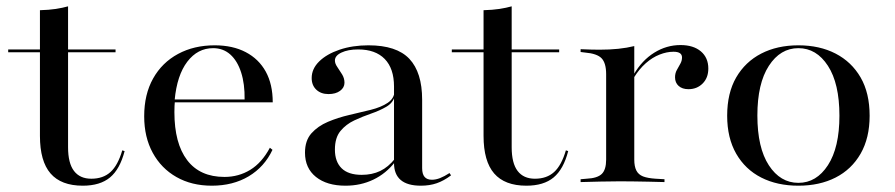

<svg xmlns="http://www.w3.org/2000/svg" viewBox="-20 -569 2796 600"><path d="M238.7 11.3Q171 11.3 137.9 -27Q104.8 -65.3 104.8 -144.4V-207.3H192.7V-108.9Q192.7 -58.9 211.3 -34.7Q229.8 -10.5 265.3 -10.5Q302.4 -10.5 325.4 -31.5Q348.4 -52.4 362.1 -99.2L369.4 -96.8Q354.8 -40.3 323.8 -14.5Q292.7 11.3 238.7 11.3ZM104.8 -207.3V-537.1Q133.1 -537.9 154.4 -541.1Q175.8 -544.4 192.7 -549.2V-207.3ZM5.6 -405.6V-414.5H341.1V-405.6Z M641.9 11.3Q579 11.3 531.5 -15.7Q483.9 -42.7 457.3 -91.5Q430.6 -140.3 430.6 -205.6Q430.6 -274.2 458.5 -323.8Q486.3 -373.4 536.3 -400.4Q586.3 -427.4 650.8 -427.4Q707.3 -427.4 748 -406Q788.7 -384.7 810.5 -345.2Q832.3 -305.6 832.3 -249.2H489.5L488.7 -258.1H744.4Q745.2 -306.5 733.5 -342.7Q721.8 -379 699.6 -398.8Q677.4 -418.5 646 -418.5Q597.6 -418.5 565.3 -376.2Q533.1 -333.9 525.8 -256.5L526.6 -254.8Q525.8 -246.8 525.4 -237.9Q525 -229 525 -218.5Q525 -121 564.9 -68.5Q604.8 -16.1 681.5 -16.1Q725.8 -16.1 762.1 -38.3Q798.4 -60.5 823.4 -107.3L831.5 -100.8Q806.5 -47.6 757.3 -18.1Q708.1 11.3 641.9 11.3Z M1211.3 -207.3V-298.4Q1211.3 -354.8 1182.3 -384.7Q1153.2 -414.5 1099.2 -414.5Q1067.7 -414.5 1047.2 -404.8Q1026.6 -395.2 1026.6 -379.8Q1026.6 -370.2 1034.3 -359.3Q1041.9 -348.4 1049.2 -336.3Q1056.5 -324.2 1056.5 -310.5Q1056.5 -295.2 1042.7 -285.1Q1029 -275 1006.5 -275Q983.1 -275 968.5 -288.7Q954 -302.4 954 -325Q954 -354 977.4 -377Q1000.8 -400 1041.1 -413.7Q1081.5 -427.4 1131.5 -427.4Q1219.4 -427.4 1259.3 -385.1Q1299.2 -342.7 1299.2 -257.3V-207.3ZM1059.7 11.3Q1001.6 11.3 967.3 -16.1Q933.1 -43.5 933.1 -91.9Q933.1 -129.8 953.2 -152.4Q973.4 -175 1004.8 -188.3Q1036.3 -201.6 1071.4 -209.7Q1106.5 -217.7 1138.7 -225.8Q1171 -233.9 1191.5 -247.6Q1212.1 -261.3 1212.9 -283.9L1213.7 -268.5Q1208.1 -247.6 1187.5 -235.5Q1166.9 -223.4 1139.9 -214.1Q1112.9 -204.8 1087.1 -192.7Q1061.3 -180.6 1044 -159.7Q1026.6 -138.7 1026.6 -101.6Q1026.6 -63.7 1047.6 -43.1Q1068.5 -22.6 1110.5 -22.6Q1142.7 -22.6 1168.1 -34.7Q1193.5 -46.8 1214.5 -73.4V-62.9Q1186.3 -26.6 1146.8 -7.7Q1107.3 11.3 1059.7 11.3ZM1299.2 -43.5Q1299.2 -25 1306.9 -16.1Q1314.5 -7.3 1329.8 -7.3Q1341.9 -7.3 1355.2 -12.5Q1368.5 -17.7 1384.7 -28.2L1389.5 -21Q1366.9 -4 1344.8 3.6Q1322.6 11.3 1295.2 11.3Q1253.2 11.3 1232.3 -6.5Q1211.3 -24.2 1211.3 -59.7V-207.3H1299.2Z M1625 11.3Q1557.3 11.3 1524.2 -27Q1491.1 -65.3 1491.1 -144.4V-207.3H1579V-108.9Q1579 -58.9 1597.6 -34.7Q1616.1 -10.5 1651.6 -10.5Q1688.7 -10.5 1711.7 -31.5Q1734.7 -52.4 1748.4 -99.2L1755.6 -96.8Q1741.1 -40.3 1710.1 -14.5Q1679 11.3 1625 11.3ZM1491.1 -207.3V-537.1Q1519.4 -537.9 1540.7 -541.1Q1562.1 -544.4 1579 -549.2V-207.3ZM1391.9 -405.6V-414.5H1727.4V-405.6Z M1917.7 -2.4Q1885.5 -2.4 1856.9 -1.6Q1828.2 -0.8 1794.4 0V-8.9L1812.9 -10.5Q1846.8 -12.1 1860.5 -25.4Q1874.2 -38.7 1874.2 -70.2V-207.3H1962.1V-70.2Q1962.1 -49.2 1968.5 -36.3Q1975 -23.4 1989.5 -17.7Q2004 -12.1 2029 -10.5L2056.5 -8.9V0Q2031.5 -0.8 2008.9 -1.2Q1986.3 -1.6 1964.1 -2Q1941.9 -2.4 1917.7 -2.4ZM1874.2 -207.3V-337.1Q1874.2 -371.8 1860.1 -386.7Q1846 -401.6 1808.1 -404.8L1794.4 -406.5V-415.3Q1814.5 -414.5 1827 -414.1Q1839.5 -413.7 1853.2 -413.7Q1884.7 -413.7 1912.1 -416.5Q1939.5 -419.4 1962.1 -425V-415.3V-207.3ZM2131.5 -290.3Q2112.1 -290.3 2100.8 -300.4Q2089.5 -310.5 2089.5 -327.4Q2089.5 -340.3 2095.2 -350.4Q2100.8 -360.5 2106 -369.8Q2111.3 -379 2111.3 -389.5Q2111.3 -407.3 2084.7 -407.3Q2063.7 -407.3 2041.1 -398.4Q2018.5 -389.5 1998 -371.4Q1977.4 -353.2 1960.5 -325.8V-336.3Q1986.3 -380.6 2024.6 -404.4Q2062.9 -428.2 2106.5 -428.2Q2146.8 -428.2 2170.2 -408.5Q2193.5 -388.7 2193.5 -354.8Q2193.5 -325.8 2175.8 -308.1Q2158.1 -290.3 2131.5 -290.3Z M2475 11.3Q2408.9 11.3 2358.9 -14.1Q2308.9 -39.5 2280.6 -88.7Q2252.4 -137.9 2252.4 -207.3Q2252.4 -278.2 2280.6 -327Q2308.9 -375.8 2358.9 -401.6Q2408.9 -427.4 2475 -427.4Q2541.1 -427.4 2591.1 -401.6Q2641.1 -375.8 2669.4 -327Q2697.6 -278.2 2697.6 -207.3Q2697.6 -137.9 2669.4 -88.7Q2641.1 -39.5 2591.1 -14.1Q2541.1 11.3 2475 11.3ZM2475 2.4Q2531.5 2.4 2567.3 -52.8Q2603.2 -108.1 2603.2 -207.3Q2603.2 -308.1 2567.3 -363.3Q2531.5 -418.5 2475 -418.5Q2418.5 -418.5 2382.7 -363.3Q2346.8 -308.1 2346.8 -208.1Q2346.8 -107.3 2382.7 -52.4Q2418.5 2.4 2475 2.4Z"/></svg>

Font: Playfair 144pt SemiExpanded Medium
Style: Regular
Weight: 500
Width: 6
Designer: Claus Eggers Sørensen
Foundry: Claus Eggers Sørensen
Version: Version 2.203